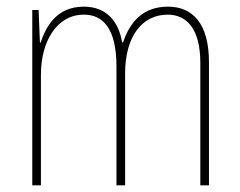

<svg xmlns="http://www.w3.org/2000/svg" viewBox="-20 -557 721 577"><path d="M485 -537C410 -537 371 -492 350 -430H347C337 -490 302 -537 232 -537C149 -537 118 -476 102 -429H100L96 -527H77V0H103V-333C103 -433 151 -513 232 -513C287 -513 330 -475 330 -357V0H356V-336C356 -449 408 -513 484 -513C539 -513 582 -473 582 -368V0H608V-370C608 -486 559 -537 485 -537Z"/></svg>

Font: Noto Sans Malayalam Condensed Thin
Style: Regular
Weight: 100
Width: 3
Designer: Jelle Bosma - Monotype Design Team
Foundry: Monotype Imaging Inc.
Version: Version 2.104